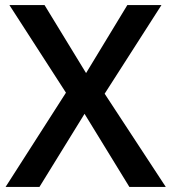

<svg xmlns="http://www.w3.org/2000/svg" viewBox="-20 -734 673 754"><path d="M631 0 391 -366 614 -714H480L318 -447L155 -714H17L239 -370L2 0H135L312 -287L488 0Z"/></svg>

Font: Noto Sans New Tai Lue Semibold
Style: Regular
Weight: 600
Designer: Monotype Design Team
Foundry: Monotype Imaging Inc.
Version: Version 2.004